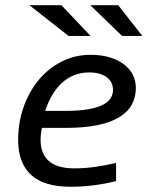

<svg xmlns="http://www.w3.org/2000/svg" viewBox="-20 -710 590 739"><path d="M141.1 -217.8Q138.7 -205.1 137.5 -193.8Q136.2 -182.6 136.2 -171.9Q136.2 -118.7 168 -90.3Q199.7 -62 266.1 -62Q309.1 -62 351.3 -68.4Q393.6 -74.7 426.8 -83V-13.2Q390.1 -3.4 344.5 2.7Q298.8 8.8 252 8.8Q148.4 8.8 99.1 -37.4Q49.8 -83.5 49.8 -170.9Q49.8 -238.3 70.8 -297.9Q91.8 -357.4 128.9 -402.1Q166 -446.8 217 -472.9Q268.1 -499 328.1 -499Q369.6 -499 402.1 -489.3Q434.6 -479.5 457 -462.4Q479.5 -445.3 491.2 -422.1Q502.9 -398.9 502.9 -372.1Q502.9 -336.9 488 -308.6Q473.1 -280.3 440.7 -260Q408.2 -239.7 356.9 -228.8Q305.7 -217.8 232.9 -217.8ZM231.9 -283.2Q286.1 -283.2 321.5 -289.8Q356.9 -296.4 377.7 -307.6Q398.4 -318.8 406.7 -333.5Q415 -348.1 415 -363.8Q415 -377.4 409.7 -389.6Q404.3 -401.9 392.8 -411.1Q381.3 -420.4 364 -425.8Q346.7 -431.2 323.2 -431.2Q291.5 -431.2 265.4 -420.7Q239.3 -410.2 218.3 -390.9Q197.3 -371.6 181.2 -344.2Q165 -316.9 153.8 -283.2ZM527.8 -571.8H449.7L327.6 -689.9H435.1ZM328.6 -571.8H243.7L93.3 -689.9H216.3Z"/></svg>

Font: Code New Roman
Style: Italic
Weight: 400
Italic angle: -11°
Monospace: yes
Designer: Sam Radian
Foundry: Code New Roman
Version: Version 1.508 October 19, 2014